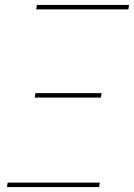

<svg xmlns="http://www.w3.org/2000/svg" viewBox="-20 -755 541 775"><path d="M126 -717 129 -735H501L498 -717ZM120 -361 123 -379H390L387 -361ZM8 0 11 -18H383L380 0Z"/></svg>

Font: Iosevka SS04 Thin Oblique
Style: Regular
Weight: 100
Italic angle: -9°
Monospace: yes
Designer: Belleve Invis
Foundry: Belleve Invis
Version: Version 19.0.0; ttfautohint (v1.8.4)